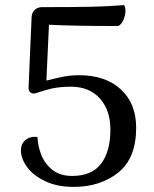

<svg xmlns="http://www.w3.org/2000/svg" viewBox="-20 -721 603 753"><path d="M62 -132Q62 -157 80 -172Q98 -187 127 -184Q128 -151 141 -116Q154 -81 184 -56Q214 -31 263 -31Q340 -31 376.5 -79Q413 -127 413 -213Q413 -289 371.5 -335Q330 -381 258 -381Q202 -381 160.5 -368Q119 -355 115 -354Q103 -354 97.5 -360.5Q92 -367 92 -377L104 -655Q105 -672 116.5 -682.5Q128 -693 145 -693Q272 -693 339 -694.5Q406 -696 467 -701Q472 -691 472 -678Q472 -661 464 -643Q456 -625 444 -619Q261 -619 172 -624L162 -405Q201 -415 229.5 -420.5Q258 -426 290 -426Q394 -426 454 -370.5Q514 -315 514 -220Q514 -100 443.5 -44Q373 12 269 12Q205 12 158 -10Q111 -32 86.5 -65.5Q62 -99 62 -132Z"/></svg>

Font: Arima Madurai Medium
Style: Regular
Weight: 500
Designer: Joana Correia and Natanael Gama
Foundry: NDISCOVER
Version: Version 1.020